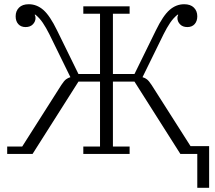

<svg xmlns="http://www.w3.org/2000/svg" viewBox="-20 -728 1015 908"><path d="M913 0H833L616 -342H514V-35H593V0H374V-35H453V-342H351L134 0H14V-35H85L270 -326Q283 -346 292.5 -353Q302 -360 313 -363L213 -567Q198 -597 182.5 -620Q167 -643 147 -659L144 -658Q148 -652 148 -643Q148 -626 135.5 -613Q123 -600 101 -600Q79 -600 66.5 -614Q54 -628 54 -651Q54 -676 70 -692Q86 -708 116 -708Q154 -708 185 -681Q216 -654 250 -584L351 -378H453V-663H374V-698H593V-663H514V-378H616L717 -584Q751 -654 782 -681Q813 -708 851 -708Q881 -708 897 -692Q913 -676 913 -651Q913 -628 900.5 -614Q888 -600 866 -600Q844 -600 831.5 -613Q819 -626 819 -643Q819 -652 823 -658L820 -659Q800 -643 784.5 -620Q769 -597 754 -567L654 -363Q665 -360 674.5 -353Q684 -346 697 -326L881 -37H969V160H913Z"/></svg>

Font: IBM Plex Serif Light
Style: Regular
Weight: 300
Designer: Mike Abbink, Paul van der Laan, Pieter van Rosmalen
Foundry: Bold Monday
Version: Version 3.001